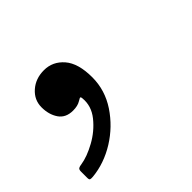

<svg xmlns="http://www.w3.org/2000/svg" viewBox="-129 -206 460 460"><g transform="rotate(-45 101.0 24.0)"><path d="M-10.5 -49Q-10.5 -74 8.8 -91Q28 -108 56.5 -108Q86 -108 106.2 -84.8Q126.5 -61.5 126.5 -14Q126.5 29.5 101.8 66.8Q77 104 38.8 127.8Q0.5 151.5 -41 155.5Q-46.5 156 -49.5 155.2Q-52.5 154.5 -52.5 148V126.5Q-52.5 119.5 -49 117.5Q-45.5 115.5 -40 115Q-17 111.5 10.8 96.2Q38.5 81 57.8 57Q77 33 74 4.5Q73.5 -1.5 70.2 0Q67 1.5 63 4Q53.5 10 37.5 10Q13 10 1.2 -7.2Q-10.5 -24.5 -10.5 -49Z"/></g></svg>

Font: Besley*
Style: Italic
Weight: 400
Italic angle: -13°
Designer: Owen Earl
Foundry: indestructible type*
Version: Version 2.000; ttfautohint (v1.8.3)